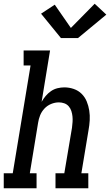

<svg xmlns="http://www.w3.org/2000/svg" viewBox="-44 -1004 587 1024"><path d="M-24 0V-80H24L119 -655H82V-735H223L178 -461Q187 -477 199.5 -492Q212 -507 228 -518Q244 -529 262.5 -533.5Q281 -538 299 -538Q325 -538 349.5 -529.5Q374 -521 391.5 -503.5Q409 -486 418.5 -463Q428 -440 432 -414.5Q436 -389 434.5 -362.5Q433 -336 428 -309L390 -80H427V0H252V-80H299L340 -323Q342 -338 343 -353.5Q344 -369 342.5 -383.5Q341 -398 336.5 -412Q332 -426 322.5 -437Q313 -448 299 -453Q285 -458 270 -458Q249 -458 228.5 -449.5Q208 -441 193 -425Q178 -409 170 -389Q162 -369 159 -348L115 -80H151V0ZM281 -801 175 -931 248 -979 334 -855 461 -984 523 -926 372 -801Z"/></svg>

Font: Iosevka Curly Slab MdObl
Style: Regular
Weight: 500
Italic angle: -9°
Monospace: yes
Designer: Belleve Invis
Foundry: Belleve Invis
Version: Version 11.0.0; ttfautohint (v1.8.3)